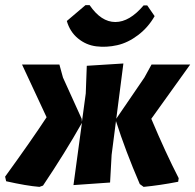

<svg xmlns="http://www.w3.org/2000/svg" viewBox="-39 -719 763 750"><path d="M536 -698 565 -656Q540 -612 500.5 -582Q461 -552 419 -542.5Q377 -533 337 -538Q297 -543 265.5 -569Q234 -595 222 -637L295 -699H311Q356 -633 411.5 -633Q467 -633 522 -698ZM115 11Q65 7 -15 -11L-19 -29Q84 -171 143 -261L47 -467H193L207 -416L280 -255L281 -243L296 -354L300 -462L443 -471L397 -114L391 -6L248 4L281 -239Q215 -122 129 6ZM522 11 507 0Q451 -130 414 -246L415 -255L525 -416L553 -467H704L552 -255Q608 -122 659 -23L657 -9Q585 5 522 11Z"/></svg>

Font: Alegreya Sans ExtraBold
Style: Italic
Weight: 800
Italic angle: -7°
Designer: Juan Pablo del Peral
Foundry: Huerta Tipografica
Version: Version 2.007